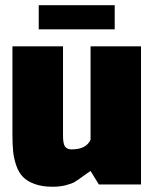

<svg xmlns="http://www.w3.org/2000/svg" viewBox="-20 -709 595 738"><path d="M420.9 -596.2H128.9V-689H420.9ZM182.1 8.8Q142.1 8.8 113.3 -1.7Q84.5 -12.2 68.1 -29.1Q51.8 -45.9 42.5 -73Q33.2 -100.1 30.5 -127Q27.8 -153.8 27.8 -190.9V-530.8H222.2V-187Q222.2 -157.2 229.7 -146Q237.3 -134.8 254.9 -134.8Q311.5 -134.8 328.1 -171.9V-530.8H522V0H359.9L328.1 -51.8Q317.9 -45.4 298.3 -31Q278.8 -16.6 267.8 -10Q256.8 -3.4 233.9 2.7Q210.9 8.8 182.1 8.8Z"/></svg>

Font: Squarion Black
Style: Regular
Weight: 900
Designer: Natanael Gama
Version: Version 1.00;September 12, 2019;FontCreator 11.5.0.2425 64-b